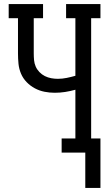

<svg xmlns="http://www.w3.org/2000/svg" viewBox="-20 -755 540 950"><path d="M402 175V0H285V-70H353V-311Q328 -304 302.5 -300Q277 -296 251 -296Q225 -296 200 -301Q175 -306 152.5 -318Q130 -330 112 -348.5Q94 -367 84 -390.5Q74 -414 71.5 -439.5Q69 -465 69 -491V-665H23V-735H193V-665H147V-491Q147 -474 148.5 -457.5Q150 -441 156.5 -426Q163 -411 175 -398.5Q187 -386 202 -378.5Q217 -371 233.5 -368Q250 -365 266 -365Q288 -365 310 -369.5Q332 -374 353 -380V-665H307V-735H477V-665H431V-70H477V175Z"/></svg>

Font: Iosevka Curly Slab
Style: Regular
Weight: 400
Monospace: yes
Designer: Belleve Invis
Foundry: Belleve Invis
Version: Version 22.1.2; ttfautohint (v1.8.4)